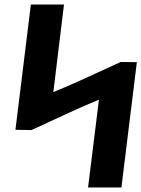

<svg xmlns="http://www.w3.org/2000/svg" viewBox="-20 -826 623 846"><path d="M48 -254 118 -253H119C218 -298 314 -345 416 -387L368 0H515L583 -552L513 -553H512C413 -508 317 -462 215 -420L262 -806H116Z"/></svg>

Font: Ny Stormning
Style: HfKr
Weight: 700
Designer: Robert Jablonski, Mew Too
Foundry: Cannot Into Space Fonts
Version: Version 0.90